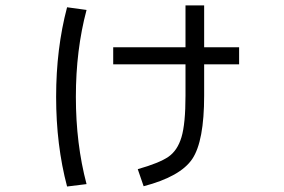

<svg xmlns="http://www.w3.org/2000/svg" viewBox="-20 -635 1040 703"><path d="M855.5 -399.4H727.5V-285.2Q727.5 -118.2 684.1 -53.2Q640.6 11.7 505.9 46.9L484.4 -15.6Q563.5 -38.1 596.7 -61Q629.9 -84 644.5 -132.8Q659.2 -181.6 659.2 -285.2V-399.4H394.5V-461.9H659.2V-615.2H727.5V-461.9H855.5ZM296.9 39.1 225.6 47.9Q185.5 -103.5 185.5 -280.3Q185.5 -457 225.6 -608.4L296.9 -598.6Q257.8 -452.1 257.8 -280.3Q257.8 -108.4 296.9 39.1Z"/></svg>

Font: Mgen+ 1c regular
Style: Regular
Weight: 400
Designer: [Source Han Sans]
Ryoko NISHIZUKA  (kana & ideographs); Paul D. Hunt (Latin, Greek & Cyrillic); Wenlong ZHANG  (bopomofo
Version: Version 1.059.20150602